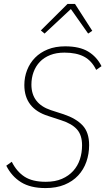

<svg xmlns="http://www.w3.org/2000/svg" viewBox="-20 -946 537 978"><path d="M212 12Q135 12 87 -18Q39 -48 12 -102L40 -122Q65 -72 105 -46Q145 -20 213 -20Q261 -20 295.5 -35Q330 -50 353 -75.5Q376 -101 387 -134.5Q398 -168 398 -206Q398 -258 372 -287Q346 -316 293 -333L226 -355Q104 -393 104 -513Q104 -553 118 -589Q132 -625 158.5 -652Q185 -679 223.5 -694.5Q262 -710 312 -710Q385 -710 429 -683.5Q473 -657 497 -609L470 -590Q447 -637 408 -657.5Q369 -678 308 -678Q267 -678 235.5 -665.5Q204 -653 183 -631Q162 -609 151 -579Q140 -549 140 -515Q140 -418 239 -385L304 -364Q367 -343 400.5 -307.5Q434 -272 434 -207Q434 -162 420 -122Q406 -82 378 -52Q350 -22 308.5 -5Q267 12 212 12ZM362 -926 450 -789 429 -775 341 -900 207 -775 188 -791 324 -926Z"/></svg>

Font: IBM Plex Sans Cond ExtLt
Style: Italic
Weight: 200
Width: 3
Italic angle: -11°
Designer: Mike Abbink, Paul van der Laan, Pieter van Rosmalen
Foundry: Bold Monday
Version: Version 1.3